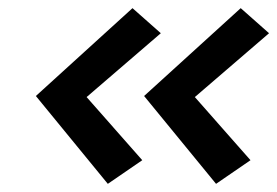

<svg xmlns="http://www.w3.org/2000/svg" viewBox="-20 -505 680 471"><path d="M244.5 -54 68 -269.5 305 -485 374.5 -423.5 174 -251 176.5 -285 329 -112ZM510 -54 333.5 -269.5 570.5 -485 640 -423.5 439.5 -251 442 -285 594.5 -112Z"/></svg>

Font: Karla
Style: Bold Italic
Weight: 700
Italic angle: -8°
Designer: Jonathan Pinhorn
Version: Version 2.004;gftools[0.9.33]